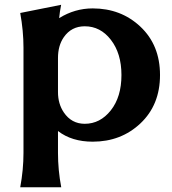

<svg xmlns="http://www.w3.org/2000/svg" viewBox="-20 -582 718 802"><path d="M334 -64.9Q398.4 -64.9 442.9 -121.1Q487.3 -177.2 487.3 -268.6Q487.3 -358.9 442.9 -416Q399.4 -472.2 334 -472.2Q278.3 -472.2 246.6 -426.8Q222.2 -391.6 222.2 -339.8V-197.3Q222.2 -148.4 246.6 -112.3Q278.8 -64.9 334 -64.9ZM367.2 9.8Q279.8 9.8 222.2 -34.7V56.6Q222.2 128.4 235.8 200.2H64.5Q78.1 127 78.1 56.6V-383.3Q78.1 -452.6 64.5 -527.8L235.4 -562Q229.5 -532.7 227.1 -506.3Q292.5 -546.9 367.2 -546.9Q485.4 -546.9 566.4 -470.7Q648.4 -393.6 648.4 -268.6Q648.4 -143.6 566.4 -66.4Q485.4 9.8 367.2 9.8Z"/></svg>

Font: Classica
Style: Bold
Weight: 700
Designer: Wojciech Kalinowski "wmk69" (wmk69@o2.pl)
Foundry: Wojciech Kalinowski "wmk69" (wmk69@o2.pl)
Version: Version 2.1.1; 2021-05-14